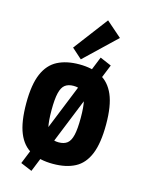

<svg xmlns="http://www.w3.org/2000/svg" viewBox="-149 -1037 894 1209"><g transform="rotate(15 298.0 -432.5)"><path d="M297.9 9.8Q212.4 9.8 154.3 -20.8Q96.2 -51.3 66.9 -122.8Q37.6 -194.3 37.6 -316.4Q37.6 -438.5 68.1 -508.8Q98.6 -579.1 157 -608.9Q215.3 -638.7 297.9 -638.7Q380.9 -638.7 439 -608.9Q497.1 -579.1 527.6 -508.8Q558.1 -438.5 558.1 -316.4Q558.1 -194.3 528.8 -122.8Q499.5 -51.3 441.7 -20.8Q383.8 9.8 297.9 9.8ZM297.9 -130.4Q333 -130.4 353.8 -146.7Q374.5 -163.1 383.8 -203.1Q393.1 -243.2 393.1 -314.9Q393.1 -387.2 383.5 -427Q374 -466.8 353 -482.7Q332 -498.5 297.9 -498.5Q263.7 -498.5 242.7 -482.7Q221.7 -466.8 212.2 -427Q202.6 -387.2 202.6 -314.9Q202.6 -243.2 211.9 -203.1Q221.2 -163.1 242.2 -146.7Q263.2 -130.4 297.9 -130.4ZM179.2 87.4 105 56.2 416 -714.4 490.2 -682.6ZM297.9 -671.4 231.9 -730.5 400.4 -953.1 501 -865.2Z"/></g></svg>

Font: Anaheim ExtraBold
Style: Regular
Weight: 800
Version: Version 2.001